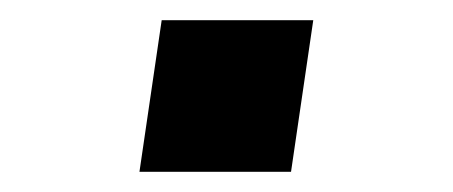

<svg xmlns="http://www.w3.org/2000/svg" viewBox="-20 -368 448 190"><path d="M118 -198 140 -348H290L268 -198Z"/></svg>

Font: Plus Jakarta Sans ExtraBold
Style: Italic
Weight: 800
Italic angle: -8°
Designer: Gumpita Rahayu
Foundry: Tokotype
Version: Version 2.071; ttfautohint (v1.8.4.7-5d5b);gftools[0.9.29]